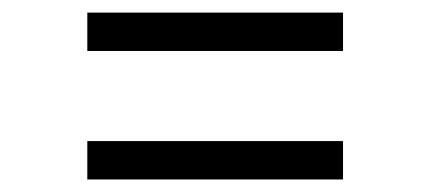

<svg xmlns="http://www.w3.org/2000/svg" viewBox="-20 -437 684 305"><path d="M118.7 -356V-417H524.9V-356ZM118.7 -151.9V-212.9H524.9V-151.9Z"/></svg>

Font: Inter 18pt Light
Style: Regular
Weight: 300
Designer: Rasmus Andersson
Foundry: rsms
Version: Version 4.001;git-66647c0bb